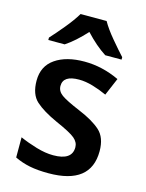

<svg xmlns="http://www.w3.org/2000/svg" viewBox="-117 -837 698 919"><g transform="rotate(15 232.0 -378.0)"><path d="M424 -155Q424 -223 386.5 -256.5Q349 -290 279 -319Q210 -348 186 -365.5Q162 -383 162 -409Q162 -461 241 -461Q273 -461 309 -450.5Q345 -440 380 -424L417 -511Q332 -551 244 -551Q154 -551 99.5 -513.5Q45 -476 45 -404Q45 -336 81.5 -303Q118 -270 189 -238Q262 -206 284.5 -187Q307 -168 307 -143Q307 -79 214 -79Q175 -79 129.5 -92.5Q84 -106 46 -123V-23Q81 -6 120.5 2Q160 10 214 10Q424 10 424 -155ZM295 -766H166Q146 -732 110.5 -689Q75 -646 49 -618V-606H130Q177 -637 229 -694Q280 -639 331 -606H412V-618Q386 -646 350 -689Q314 -732 295 -766Z"/></g></svg>

Font: Noto Sans Display Medium
Style: Regular
Weight: 500
Designer: Monotype Design Team
Foundry: Monotype Imaging Inc.
Version: Version 1.900